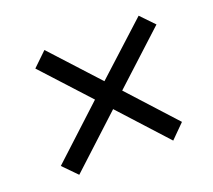

<svg xmlns="http://www.w3.org/2000/svg" viewBox="-88 -633 775 697"><g transform="rotate(-20 300.0 -284.5)"><path d="M108 -50 56 -103 255 -287 90 -467 144 -519 310 -338 508 -519 558 -467 359 -284 524 -103 471 -50 305 -232Z"/></g></svg>

Font: Nunito Sans 12pt ExtraLight 12pt SemiBold
Style: Italic
Weight: 600
Italic angle: -9°
Version: Version 3.101;gftools[0.9.27]